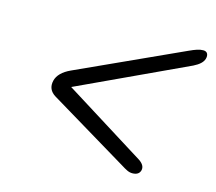

<svg xmlns="http://www.w3.org/2000/svg" viewBox="-72 -652 697 620"><g transform="rotate(15 276.0 -342.5)"><path d="M443.5 -138.5Q439 -121.5 417 -121.5Q408 -121.5 399.2 -125.8Q390.5 -130 379.5 -137L114 -296.5Q86 -313.5 93.5 -344.5Q100.5 -372.5 139.5 -390.5L490 -550.5Q505 -557.5 515.8 -561Q526.5 -564.5 536 -564.5Q546.5 -564.5 550.2 -557.5Q554 -550.5 551 -540Q546 -522.5 517.5 -508.5L154.5 -339.5L426.5 -169.5Q447.5 -155.5 443.5 -138.5Z"/></g></svg>

Font: Fraunces 9pt SuperSoft Light
Style: Italic
Weight: 300
Italic angle: -16°
Version: Version 1.000;[b76b70a41]